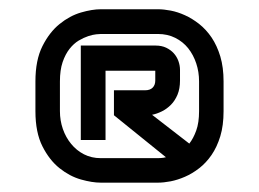

<svg xmlns="http://www.w3.org/2000/svg" viewBox="-20 -722 557 413"><path d="M460.9 -482.9Q460.9 -452.1 453.9 -429Q446.8 -405.8 435.1 -388.7Q423.3 -371.6 408.4 -360.1Q393.6 -348.6 377.9 -341.8Q362.3 -335 347.2 -332Q332 -329.1 319.8 -329.1H196.8Q178.2 -329.1 154.1 -335.9Q129.9 -342.8 108.2 -360.1Q86.4 -377.4 71.3 -407.2Q56.2 -437 56.2 -482.9V-546.9Q56.2 -592.8 71.3 -622.8Q86.4 -652.8 108.2 -670.4Q129.9 -688 154.1 -695.1Q178.2 -702.1 196.8 -702.1H319.8Q332 -702.1 347.2 -699.2Q362.3 -696.3 377.9 -689.2Q393.6 -682.1 408.4 -670.4Q423.3 -658.7 435.1 -641.4Q446.8 -624 453.9 -600.6Q460.9 -577.1 460.9 -546.9ZM367.2 -548.8Q367.2 -531.2 361.8 -518.3Q356.4 -505.4 347.7 -496.6Q338.9 -487.8 328.1 -482.4Q317.4 -477.1 307.1 -475.1L387.2 -413.1Q396 -424.3 402.1 -441.2Q408.2 -458 408.2 -482.9V-546.9Q408.2 -567.4 402.1 -585.7Q396 -604 384.8 -618.2Q373.5 -632.3 356.9 -640.6Q340.3 -648.9 319.8 -648.9H196.8Q194.3 -648.9 187 -648.2Q179.7 -647.5 169.9 -644.3Q160.2 -641.1 149.4 -634.8Q138.7 -628.4 129.6 -616.9Q120.6 -605.5 114.7 -588.4Q108.9 -571.3 108.9 -546.9V-482.9Q108.9 -462.9 115.2 -444.6Q121.6 -426.3 133.1 -412.4Q144.5 -398.4 160.6 -390.1Q176.8 -381.8 196.8 -381.8H319.8Q321.3 -381.8 326.2 -382.1Q331.1 -382.3 336.9 -383.8L225.1 -474.1V-527.8H292Q302.7 -527.8 308.3 -533.4Q314 -539.1 314 -548.8V-569.8H207V-420.9H153.8V-624H314.9Q327.6 -624 337.4 -619.4Q347.2 -614.7 353.8 -607.4Q360.4 -600.1 363.8 -590.6Q367.2 -581.1 367.2 -571.8Z"/></svg>

Font: Bruno Ace SC
Style: Regular
Weight: 400
Designer: Astigmatic (AOETI)
Foundry: Astigmatic (AOETI)
Version: Version 1.000